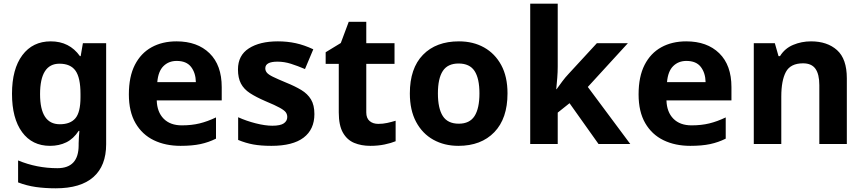

<svg xmlns="http://www.w3.org/2000/svg" viewBox="-20 -780 4682 1040"><path d="M255 -556Q356 -556 413 -476H417L429 -546H555V1Q555 118 486 179Q417 240 282 240Q224 240 174.5 233Q125 226 78 208V89Q179 131 291 131Q406 131 406 7V-4Q406 -21 407.5 -39Q409 -57 410 -71H406Q378 -28 339 -9Q300 10 251 10Q154 10 99.5 -64.5Q45 -139 45 -272Q45 -406 101 -481Q157 -556 255 -556ZM302 -435Q197 -435 197 -270Q197 -107 304 -107Q361 -107 388.5 -139.5Q416 -172 416 -253V-271Q416 -359 389 -397Q362 -435 302 -435Z M936 -556Q1049 -556 1115 -491.5Q1181 -427 1181 -308V-236H829Q831 -173 866.5 -137Q902 -101 965 -101Q1018 -101 1061 -111.5Q1104 -122 1150 -144V-29Q1110 -9 1065.5 0.5Q1021 10 958 10Q876 10 813 -20.5Q750 -51 714 -113Q678 -175 678 -269Q678 -365 710.5 -428.5Q743 -492 801 -524Q859 -556 936 -556ZM937 -450Q894 -450 865.5 -422Q837 -394 832 -335H1041Q1040 -385 1015 -417.5Q990 -450 937 -450Z M1683 -162Q1683 -79 1624.5 -34.5Q1566 10 1450 10Q1393 10 1352 2.5Q1311 -5 1270 -22V-145Q1314 -125 1365 -112Q1416 -99 1455 -99Q1499 -99 1517.5 -112Q1536 -125 1536 -146Q1536 -160 1528.5 -171Q1521 -182 1496 -196Q1471 -210 1418 -232Q1367 -254 1334 -275.5Q1301 -297 1285 -327.5Q1269 -358 1269 -404Q1269 -480 1328 -518Q1387 -556 1485 -556Q1536 -556 1582 -546Q1628 -536 1677 -513L1632 -406Q1592 -423 1556 -434.5Q1520 -446 1483 -446Q1417 -446 1417 -410Q1417 -397 1425.5 -386.5Q1434 -376 1458.5 -364Q1483 -352 1531 -332Q1578 -313 1612 -292.5Q1646 -272 1664.5 -241.5Q1683 -211 1683 -162Z M2029 -109Q2054 -109 2077 -114Q2100 -119 2123 -126V-15Q2099 -5 2063.5 2.5Q2028 10 1986 10Q1937 10 1898.5 -6Q1860 -22 1837.5 -61.5Q1815 -101 1815 -171V-434H1744V-497L1826 -547L1869 -662H1964V-546H2117V-434H1964V-171Q1964 -140 1982 -124.5Q2000 -109 2029 -109Z M2729 -274Q2729 -138 2657.5 -64Q2586 10 2463 10Q2387 10 2327.5 -23Q2268 -56 2234 -119.5Q2200 -183 2200 -274Q2200 -410 2271 -483Q2342 -556 2466 -556Q2543 -556 2602 -523Q2661 -490 2695 -427.5Q2729 -365 2729 -274ZM2352 -274Q2352 -193 2378.5 -151.5Q2405 -110 2465 -110Q2524 -110 2550.5 -151.5Q2577 -193 2577 -274Q2577 -355 2550.5 -395.5Q2524 -436 2464 -436Q2405 -436 2378.5 -395.5Q2352 -355 2352 -274Z M3001 -420Q3001 -389 2998.5 -358.5Q2996 -328 2993 -297H2995Q3010 -318 3026 -339.5Q3042 -361 3060 -380L3213 -546H3381L3164 -309L3394 0H3222L3065 -221L3001 -170V0H2852V-760H3001Z M3697 -556Q3810 -556 3876 -491.5Q3942 -427 3942 -308V-236H3590Q3592 -173 3627.5 -137Q3663 -101 3726 -101Q3779 -101 3822 -111.5Q3865 -122 3911 -144V-29Q3871 -9 3826.5 0.5Q3782 10 3719 10Q3637 10 3574 -20.5Q3511 -51 3475 -113Q3439 -175 3439 -269Q3439 -365 3471.5 -428.5Q3504 -492 3562 -524Q3620 -556 3697 -556ZM3698 -450Q3655 -450 3626.5 -422Q3598 -394 3593 -335H3802Q3801 -385 3776 -417.5Q3751 -450 3698 -450Z M4373 -556Q4461 -556 4514 -508.5Q4567 -461 4567 -356V0H4418V-319Q4418 -378 4397 -407.5Q4376 -437 4330 -437Q4262 -437 4237 -390.5Q4212 -344 4212 -257V0H4063V-546H4177L4197 -476H4205Q4231 -518 4276.5 -537Q4322 -556 4373 -556Z"/></svg>

Font: Noto Sans Gurmukhi UI
Style: Bold
Weight: 700
Designer: Jelle Bosma - Monotype Design Team
Foundry: Monotype Imaging Inc.
Version: Version 2.004; ttfautohint (v1.8.4.7-5d5b)